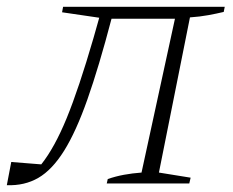

<svg xmlns="http://www.w3.org/2000/svg" viewBox="-30 -538 682 563"><path d="M-10 5 3 -63 91 -56Q130 -105 165.5 -191.5Q201 -278 244 -426L261 -486L152 -502L155 -518H629L626 -503Q605 -498 580.5 -493.5Q556 -489 527 -487L436 -32L529 -17L525 0H283L286 -13Q309 -21 333.5 -25.5Q358 -30 385 -32L483 -483H297Q260 -342 226.5 -247Q193 -152 158 -96Q123 -40 82.5 -16.5Q42 7 -10 5Z"/></svg>

Font: Piazzolla SC ExtraLight
Style: Italic
Weight: 200
Italic angle: -11.3°
Designer: Juan Pablo del Peral
Foundry: Huerta Tipografica
Version: Version 1.330